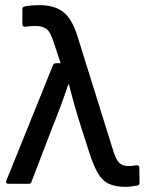

<svg xmlns="http://www.w3.org/2000/svg" viewBox="-20 -715 563 747"><path d="M469 12Q429 12 403.5 0Q378 -12 360.5 -42Q343 -72 326 -126L296 -219Q283 -260 271.5 -300Q260 -340 248 -387H246Q230 -340 214.5 -298.5Q199 -257 182 -215L103 -9Q101 0 92 0H13Q0 0 5 -13L186 -461Q189 -469 198 -469H216L186 -559Q174 -595 157.5 -604.5Q141 -614 119 -614Q99 -614 79 -611Q67 -610 67 -621V-679Q67 -689 77 -690Q90 -693 105 -694Q120 -695 134 -695Q191 -695 226 -668.5Q261 -642 283 -569L421 -127Q432 -92 445 -80.5Q458 -69 479 -69Q486 -69 493.5 -69.5Q501 -70 511 -72Q522 -73 522 -62L523 -4Q523 6 513 7Q502 9 490.5 10.5Q479 12 469 12Z"/></svg>

Font: Sofia Sans Medium
Style: Regular
Weight: 500
Designer: Botio Nikoltchev, Ani Petrova
Foundry: lettersoup
Version: Version 4.101; ttfautohint (v1.8.4.7-5d5b)